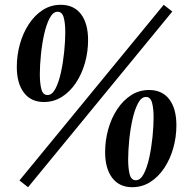

<svg xmlns="http://www.w3.org/2000/svg" viewBox="-20 -770 793 800"><path d="M163 -345Q109 -345 79.5 -384Q50 -423 50 -491Q50 -540 63 -586.5Q76 -633 100.5 -670Q125 -707 158.5 -728.5Q192 -750 233 -750Q288 -750 317.5 -711Q347 -672 347 -603Q347 -554 334 -508Q321 -462 296.5 -425Q272 -388 238 -366.5Q204 -345 163 -345ZM146 -461Q146 -422 152.5 -398Q159 -374 178 -374Q197 -374 211 -400.5Q225 -427 234 -468.5Q243 -510 247.5 -555Q252 -600 252 -636Q252 -673 245.5 -697Q239 -721 220 -721Q201 -721 187 -694.5Q173 -668 164 -627.5Q155 -587 150.5 -542Q146 -497 146 -461ZM61 -18 662 -750 698 -722 97 10ZM531 10Q477 10 447.5 -29Q418 -68 418 -136Q418 -185 431 -231.5Q444 -278 468.5 -315Q493 -352 526.5 -373.5Q560 -395 601 -395Q656 -395 685.5 -356Q715 -317 715 -248Q715 -199 702 -153Q689 -107 664.5 -70Q640 -33 606 -11.5Q572 10 531 10ZM514 -106Q514 -67 520.5 -43Q527 -19 546 -19Q565 -19 579 -45.5Q593 -72 602 -113.5Q611 -155 615.5 -200Q620 -245 620 -281Q620 -318 613.5 -342Q607 -366 588 -366Q569 -366 555 -339.5Q541 -313 532 -272.5Q523 -232 518.5 -187Q514 -142 514 -106Z"/></svg>

Font: Spectral SemiBold
Style: Italic
Weight: 600
Italic angle: -10°
Designer: Jean-Baptiste Levee
Foundry: Production Type
Version: Version 2.001